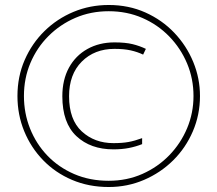

<svg xmlns="http://www.w3.org/2000/svg" viewBox="-20 -742 872 770"><path d="M416 8Q336 8 269 -20.5Q202 -49 153 -99.5Q104 -150 77 -216Q50 -282 50 -357Q50 -435 79 -501.5Q108 -568 158.5 -617.5Q209 -667 275 -694.5Q341 -722 416 -722Q496 -722 563 -692Q630 -662 679 -610.5Q728 -559 755 -493.5Q782 -428 782 -357Q782 -282 753.5 -215.5Q725 -149 674.5 -99Q624 -49 557.5 -20.5Q491 8 416 8ZM416 -17Q489 -17 551 -44.5Q613 -72 659 -119.5Q705 -167 730.5 -228Q756 -289 756 -357Q756 -426 730.5 -487Q705 -548 659 -595.5Q613 -643 551 -670Q489 -697 416 -697Q344 -697 282.5 -670.5Q221 -644 174.5 -597.5Q128 -551 102 -489.5Q76 -428 76 -357Q76 -288 100.5 -226.5Q125 -165 170 -118Q215 -71 277.5 -44Q340 -17 416 -17ZM435 -143Q343 -143 286.5 -196Q230 -249 230 -356Q230 -422 256.5 -470.5Q283 -519 330.5 -545.5Q378 -572 439 -572Q483 -572 511.5 -565Q540 -558 565 -546L554 -523Q531 -534 504 -540Q477 -546 439 -546Q359 -546 308 -495Q257 -444 257 -356Q257 -262 308 -215Q359 -168 435 -168Q470 -168 495 -172.5Q520 -177 550 -188V-164Q525 -154 497 -148.5Q469 -143 435 -143Z"/></svg>

Font: Noto Sans Lao Looped Thin
Style: Regular
Weight: 100
Designer: Mark Frömberg, Ben Mitchell
Foundry: The Fontpad Ltd
Version: Version 1.002; ttfautohint (v1.8.4.7-5d5b)